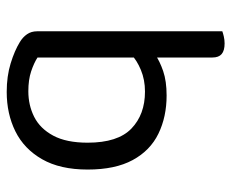

<svg xmlns="http://www.w3.org/2000/svg" viewBox="-80 -436 705 586"><g transform="rotate(-90 273.0 -142.5)"><path d="M471 -63 391 -64V-381Q374 -392 348.5 -400.5Q323 -409 288 -409Q245 -409 209.5 -391Q174 -373 152.5 -333Q131 -293 131 -228Q131 -136 174 -94.5Q217 -53 287 -53Q323 -53 353 -65.5Q383 -78 400 -95V-22Q380 -8 349.5 2.5Q319 13 275 13Q210 13 158.5 -12Q107 -37 78 -90.5Q49 -144 49 -228Q49 -312 80.5 -367Q112 -422 165.5 -448.5Q219 -475 286 -475Q334 -475 373 -463Q412 -451 438 -435Q453 -426 462 -413Q471 -400 471 -382ZM391 -78 471 -80V183Q466 185 455.5 187.5Q445 190 434 190Q412 190 401.5 181Q391 172 391 153Z"/></g></svg>

Font: Baloo Bhaina 2
Style: Regular
Weight: 400
Designer: Yesha Goshar, Manish Minz, Shuchita Grover and Ek Type
Foundry: Ek Type
Version: Version 1.700